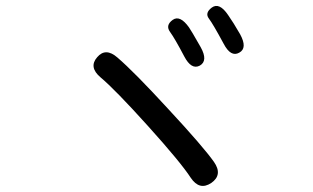

<svg xmlns="http://www.w3.org/2000/svg" viewBox="-20 -739 1040 638"><path d="M682 -131Q643 -105 614 -148Q581 -199 471.5 -320.5Q362 -442 314 -482Q274 -516 303 -549Q331 -582 370 -548Q426 -500 538 -378Q655 -252 691 -201Q721 -158 682 -131ZM644 -521Q616 -506 592 -552Q561 -611 545 -633Q529 -655 554 -673Q578 -690 608 -648Q614 -640 647 -582Q672 -537 644 -521ZM775 -564Q747 -548 723 -594Q688 -659 674 -677.5Q660 -696 684 -714Q709 -732 738 -689Q755 -665 778 -625Q803 -579 775 -564Z"/></svg>

Font: Resource Han Rounded KR
Style: Regular
Weight: 400
Designer: Cyano Hao (round all glyphs); Ryoko NISHIZUKA 西塚涼子 (kana, bopomofo & ideographs); Paul D. Hunt (Latin, Greek & Cyrillic)
Foundry: Cyano Hao
Version: 0.990